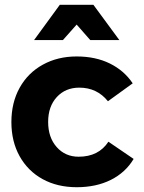

<svg xmlns="http://www.w3.org/2000/svg" viewBox="-20 -780 603 806"><path d="M313 -412.1Q254.9 -412.1 218.5 -372.6Q182.1 -333 182.1 -268.1Q182.1 -203.1 218 -162.6Q253.9 -122.1 310.1 -122.1Q394 -122.1 435.1 -185.1L541 -112.8Q506.8 -55.7 445.3 -24.9Q383.8 5.9 302.2 5.9Q220.7 5.9 158.9 -28.1Q97.2 -62 62.5 -124Q27.8 -186 27.8 -267.6Q27.8 -349.1 62.5 -411.6Q97.2 -474.1 159.7 -508.5Q222.2 -543 301.8 -543Q381.3 -543 441.2 -513.4Q501 -483.9 537.1 -430.2L433.1 -355Q387.2 -412.1 313 -412.1ZM481 -611.8H358.9L301.8 -676.8L244.1 -611.8H123L231 -759.8H372.1Z"/></svg>

Font: Montserrat-SemiBold
Style: Regular
Weight: 600
Designer: Julieta Ulanovsky
Foundry: Julieta Ulanovsky
Version: Version 6.001